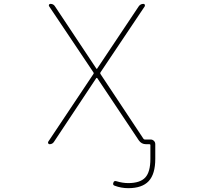

<svg xmlns="http://www.w3.org/2000/svg" viewBox="-20 -773 1040 998"><path d="M646.5 205.1Q610.4 205.1 576.2 192.4Q564.5 188.5 569.3 176.8Q572.3 165 585 168.9Q617.2 178.7 646.5 178.7Q708 178.7 734.9 149.9Q761.7 121.1 761.7 52.7V-19.5Q761.7 -23.4 756.8 -23.4H739.3Q714.8 -23.4 701.2 -43.9L485.4 -367.2Q484.4 -368.2 482.9 -368.2Q481.4 -368.2 480.5 -367.2L260.7 -36.1Q252.9 -23.4 237.3 -23.4Q232.4 -23.4 230.5 -28.3Q229.5 -30.3 229.5 -32.2Q229.5 -34.2 230.5 -36.1L465.8 -388.7Q468.8 -392.6 465.8 -396.5L235.4 -740.2Q232.4 -745.1 234.9 -749Q237.3 -752.9 242.2 -752.9Q257.8 -752.9 265.6 -740.2L480.5 -417Q481.4 -415 482.9 -415Q484.4 -415 485.4 -417L701.2 -740.2Q710 -752.9 725.6 -752.9Q730.5 -752.9 732.4 -749Q734.4 -745.1 732.4 -740.2L502 -396.5Q500 -392.6 502 -388.7L725.6 -51.8Q728.5 -47.9 732.4 -47.9H762.7Q772.5 -47.9 779.8 -41Q787.1 -34.2 787.1 -23.4V52.7Q787.1 131.8 752.9 168.5Q718.8 205.1 646.5 205.1Z"/></svg>

Font: Rounded-X Mgen+ 1mn thin
Style: Regular
Weight: 100
Designer: [Source Han Sans]
Ryoko NISHIZUKA  (kana & ideographs); Paul D. Hunt (Latin, Greek & Cyrillic); Wenlong ZHANG  (bopomofo
Version: Version 1.059.20150602